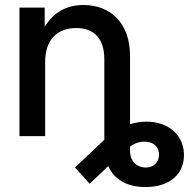

<svg xmlns="http://www.w3.org/2000/svg" viewBox="-20 -546 758 770"><path d="M563.5 204.1C659.7 204.1 717.8 153.3 717.8 75.7C717.8 -4.4 655.3 -58.1 566.9 -58.1C545.4 -58.1 523.4 -54.7 501.5 -47.9V-321.3C501.5 -456.1 420.9 -525.9 314.9 -525.9C247.1 -525.9 194.3 -496.6 159.2 -438V-515.6H58.1V0H161.1V-296.9C161.1 -392.6 215.3 -433.6 285.6 -433.6C356.9 -433.6 398.4 -391.1 398.4 -308.6V14.6L280.8 125.5L339.8 190.9L414.1 120.1C436 168.9 483.4 204.1 563.5 204.1ZM501.5 58.6V41.5C523.9 26.4 545.4 19.5 569.8 22.9C600.1 26.4 617.7 46.4 617.7 74.2C617.7 104.5 596.2 126 564.5 126C530.8 126 501.5 102.5 501.5 58.6Z"/></svg>

Font: Inteeer Medium
Style: Regular
Weight: 500
Designer: Rasmus Andersson
Foundry: rsms
Version: Version 4.001;Glyphs 3.4 (3402)